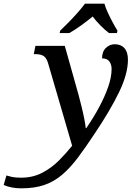

<svg xmlns="http://www.w3.org/2000/svg" viewBox="-184 -786 748 1046"><path d="M-67 240Q-122 240 -164 222L-149 170Q-137 174 -118.5 178Q-100 182 -69 182Q-5 182 46.5 155Q98 128 138 87.5Q178 47 209 8L79 -438Q71 -468 55.5 -479.5Q40 -491 10 -491H0L9 -536H169L244 -269Q251 -243 260 -206.5Q269 -170 275.5 -137Q282 -104 283 -88H286Q325 -144 356 -202Q387 -260 405.5 -313Q424 -366 424 -410Q424 -434 412 -451Q400 -468 372 -468Q372 -505 393 -525Q414 -545 441 -545Q475 -545 494 -523.5Q513 -502 513 -461Q513 -383 464 -282.5Q415 -182 333 -60Q283 16 240.5 72.5Q198 129 154.5 166Q111 203 58 221.5Q5 240 -67 240ZM144 -619Q164 -638 189 -663.5Q214 -689 238 -716Q262 -743 279 -766H385Q391 -744 403.5 -717Q416 -690 430 -664Q444 -638 456 -619L453 -606H410Q387 -623 362.5 -648Q338 -673 321 -696Q293 -673 258.5 -648Q224 -623 194 -606H141Z"/></svg>

Font: Noto Serif Medium
Style: Italic
Weight: 500
Italic angle: -12°
Designer: Monotype Design Team
Foundry: Monotype Imaging Inc.
Version: Version 2.014; ttfautohint (v1.8.4.7-5d5b)